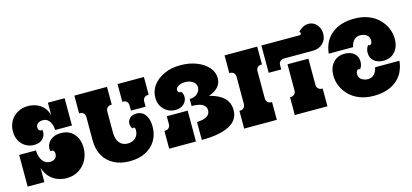

<svg xmlns="http://www.w3.org/2000/svg" viewBox="-65 -1268 3808 1773"><g transform="rotate(-15 1839.0 -381.5)"><path d="M30 -526Q30 -581 55 -624.5Q80 -668 124 -693Q168 -718 225 -718Q261 -718 298 -705.5Q335 -693 365 -664Q395 -635 411 -583V-700H571V-439H411Q411 -450 407.5 -469Q404 -488 395 -508Q386 -528 368.5 -542Q351 -556 322 -556Q296 -556 276.5 -542.5Q257 -529 257 -503Q257 -487 265.5 -478Q274 -469 285 -469Q293 -469 297 -472Q298 -467 298.5 -461.5Q299 -456 299 -451Q299 -414 271 -385Q243 -356 189 -356Q144 -356 108 -377.5Q72 -399 51 -437.5Q30 -476 30 -526ZM30 0V-303H190V-302Q190 -271 200.5 -240Q211 -209 233 -188Q255 -167 291 -167Q321 -167 339 -183Q357 -199 357 -226Q357 -242 350.5 -252.5Q344 -263 330 -263Q329 -263 326.5 -262.5Q324 -262 319 -260Q317 -267 316 -274Q315 -281 315 -287Q315 -314 330.5 -339.5Q346 -365 377 -381.5Q408 -398 454 -398Q531 -398 576.5 -346.5Q622 -295 622 -213Q622 -149 594 -96.5Q566 -44 516 -13Q466 18 400 18Q362 18 320.5 4.5Q279 -9 244 -43Q209 -77 190 -137V0Z M976 -700V-530H970Q948 -530 934 -516.5Q920 -503 920 -480V-279Q920 -215 948.5 -180Q977 -145 1027 -145Q1074 -145 1102.5 -173Q1131 -201 1131 -244Q1131 -273 1116 -273Q1110 -273 1103 -268Q1087 -294 1087 -317Q1087 -349 1111.5 -370.5Q1136 -392 1174 -392Q1227 -392 1257.5 -350.5Q1288 -309 1288 -237Q1288 -162 1253.5 -104.5Q1219 -47 1155.5 -14.5Q1092 18 1004 18Q918 18 854 -15Q790 -48 755 -110Q720 -172 720 -259V-480Q720 -503 706.5 -516.5Q693 -530 670 -530H664V-700ZM1077 -700H1329V-530H1323Q1301 -530 1287 -516.5Q1273 -503 1273 -480V-431H1133V-480Q1133 -503 1119.5 -516.5Q1106 -530 1083 -530H1077Z M1381 -488Q1381 -553 1420 -605Q1459 -657 1527 -687.5Q1595 -718 1680 -718Q1766 -718 1835 -691Q1904 -664 1944.5 -617.5Q1985 -571 1985 -514Q1985 -418 1865 -376Q1954 -355 2002 -309Q2050 -263 2050 -190Q2050 -95 1958 -47.5Q1866 0 1695 0V-171Q1760 -174 1791 -194Q1822 -214 1822 -250Q1822 -327 1685 -327V-394Q1730 -394 1758.5 -420Q1787 -446 1787 -479Q1787 -513 1757 -534.5Q1727 -556 1682 -556Q1645 -556 1619 -541Q1593 -526 1593 -504Q1593 -493 1600 -485Q1607 -477 1615 -477Q1621 -477 1625 -480Q1633 -470 1638.5 -456.5Q1644 -443 1644 -426Q1644 -389 1614.5 -359.5Q1585 -330 1532 -330Q1492 -330 1457.5 -349.5Q1423 -369 1402 -404.5Q1381 -440 1381 -488ZM1439 -295H1639V0H1383V-170H1389Q1412 -170 1425.5 -184Q1439 -198 1439 -220Z M2412 -170V0H2100V-170H2106Q2129 -170 2142.5 -184Q2156 -198 2156 -220V-480Q2156 -503 2142.5 -516.5Q2129 -530 2106 -530H2100V-700H2412V-530H2406Q2384 -530 2370 -516.5Q2356 -503 2356 -480V-220Q2356 -198 2370 -184Q2384 -170 2406 -170Z M2452 -439V-700H2812Q2833 -700 2833 -714Q2833 -719 2830 -723.5Q2827 -728 2823 -732Q2872 -781 2922 -781Q2955 -781 2980 -763.5Q3005 -746 3018.5 -718Q3032 -690 3032 -657Q3032 -602 2994.5 -566Q2957 -530 2898 -530H2622Q2600 -530 2586 -516.5Q2572 -503 2572 -480V-439ZM2896 0H2584V-170H2590Q2613 -170 2626.5 -184Q2640 -198 2640 -220V-470H2840V-220Q2840 -198 2854 -184Q2868 -170 2890 -170H2896Z M3033 -466Q3047 -588 3129 -653Q3211 -718 3343 -718Q3418 -718 3477 -695Q3536 -672 3576 -632Q3616 -592 3637 -543Q3658 -494 3658 -441Q3658 -365 3616.5 -318.5Q3575 -272 3506 -272Q3451 -272 3416.5 -301.5Q3382 -331 3382 -380Q3382 -399 3387.5 -416.5Q3393 -434 3405 -449Q3410 -444 3419 -444Q3430 -444 3436.5 -456Q3443 -468 3443 -484Q3443 -520 3416.5 -537.5Q3390 -555 3358 -555Q3320 -555 3297 -531Q3274 -507 3266 -466ZM3647 -234Q3634 -112 3551.5 -47Q3469 18 3337 18Q3262 18 3203 -5Q3144 -28 3104 -68Q3064 -108 3043 -157.5Q3022 -207 3022 -259Q3022 -336 3063.5 -382Q3105 -428 3174 -428Q3230 -428 3264 -398.5Q3298 -369 3298 -320Q3298 -301 3292.5 -283.5Q3287 -266 3275 -251Q3270 -256 3261 -256Q3250 -256 3243.5 -244.5Q3237 -233 3237 -216Q3237 -180 3264 -162.5Q3291 -145 3322 -145Q3360 -145 3383.5 -169.5Q3407 -194 3414 -234Z"/></g></svg>

Font: Exile
Style: Regular
Weight: 400
Designer: Bartłomiej Rózga @rozgatype
Version: Version 1.000; ttfautohint (v1.8.4.7-5d5b)